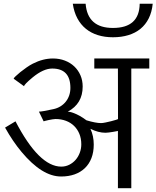

<svg xmlns="http://www.w3.org/2000/svg" viewBox="-20 -996 828 1016"><path d="M788.1 -976.1Q783.7 -932.1 767.1 -898.9Q750.5 -865.7 723.4 -843.5Q696.3 -821.3 659.4 -810.1Q622.6 -798.8 577.6 -798.8Q534.2 -798.8 498 -810.1Q461.9 -821.3 434.6 -843.5Q407.2 -865.7 389.4 -898.9Q371.6 -932.1 365.2 -976.1H433.1Q443.4 -848.1 577.6 -848.1Q717.3 -848.1 719.2 -976.1ZM770 -633.3H674.8V0H604V-303.2Q604 -303.2 596.2 -301.5Q588.4 -299.8 577.6 -298.1Q566.9 -296.4 555.7 -294.9Q544.4 -293.5 538.1 -293.5Q500 -293.5 458.5 -314.5Q476.1 -276.4 476.1 -231.4Q476.1 -190.9 463.9 -159.4Q451.7 -127.9 429 -106.2Q406.2 -84.5 374.5 -73.2Q342.8 -62 303.2 -62Q202.6 -62 94.2 -191.9Q47.9 -247.1 6.8 -320.8L62 -354Q186.5 -114.3 304.2 -114.3Q326.7 -114.3 346.2 -124Q365.7 -133.8 379.9 -149.9Q394 -166 402.1 -187.5Q410.2 -209 410.2 -232.4Q410.2 -262.7 400.1 -287.4Q390.1 -312 372.1 -329.6Q354 -347.2 328.9 -356.7Q303.7 -366.2 273.9 -366.2Q268.1 -366.2 257.6 -364.5Q247.1 -362.8 236.8 -360.6Q226.6 -358.4 218.8 -356.4Q210.9 -354.5 210.9 -354L186 -405.3Q203.1 -405.3 262.7 -418.5Q283.2 -422.9 299.8 -433.1Q316.4 -443.4 328.1 -458Q339.8 -472.7 346.2 -491.2Q352.5 -509.8 352.5 -530.8Q352.5 -633.3 256.3 -633.3Q210 -633.3 153.3 -586.9Q107.4 -548.8 107.4 -539.6L52.2 -579.6Q52.2 -582.5 62.3 -592.3Q72.3 -602.1 87.4 -614.3Q102.5 -626.5 120.4 -638.9Q138.2 -651.4 153.8 -659.2Q207.5 -686.5 260.3 -686.5Q294.4 -686.5 323.5 -675.3Q352.5 -664.1 373.3 -644.3Q394 -624.5 405.8 -597.4Q417.5 -570.3 417.5 -538.1Q417.5 -447.3 338.9 -405.3Q342.3 -405.3 350.8 -403.6Q359.4 -401.9 372.1 -397Q384.8 -392.1 401.4 -383.1Q418 -374 437.5 -359.4Q486.3 -344.7 514.6 -344.7Q523.4 -344.7 538.6 -347.9Q553.7 -351.1 568.4 -354.7Q583 -358.4 593.8 -361.8Q604.5 -365.2 604.5 -366.2L604 -633.3H479V-686.5H770Z"/></svg>

Font: SakalBharati
Style: Regular
Weight: 400
Designer: CDAC GIST
Foundry: CDAC
Version: 13.02